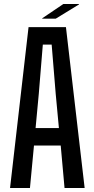

<svg xmlns="http://www.w3.org/2000/svg" viewBox="-20 -935 470 955"><path d="M30 0 122 -800H308L401 0H301L282 -211H149L129 0ZM157 -298H273L257 -469L237 -713H193L173 -469ZM190 -842V-844L295 -915H373V-913L257 -842Z"/></svg>

Font: Big Shoulders Text SemiBold
Style: Regular
Weight: 600
Designer: Patric King
Foundry: XO Type Co
Version: Version 1.000; ttfautohint (v1.8.2)